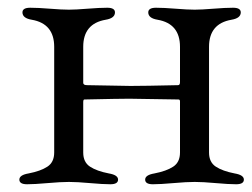

<svg xmlns="http://www.w3.org/2000/svg" viewBox="-20 -473 650 496"><path d="M445 -352Q445 -412 387 -422Q363 -426 363 -441Q363 -453 383 -453Q403 -453 434 -450.5Q465 -448 483 -448Q500 -448 531 -450.5Q562 -453 582 -453Q602 -453 602 -441Q602 -426 578 -422Q520 -412 520 -352V-79Q520 -54 537.5 -42.5Q555 -31 586 -25Q610 -21 610 -9Q610 3 590 3Q571 3 537.5 0Q504 -3 483 -3Q462 -3 428 0Q394 3 375 3Q355 3 355 -9Q355 -21 379 -25Q410 -31 427.5 -42.5Q445 -54 445 -79V-211Q445 -216 441 -216Q335 -218 314 -218Q288 -218 198 -216Q195 -216 195 -209V-79Q195 -54 212.5 -42.5Q230 -31 261 -25Q285 -21 285 -9Q285 3 265 3Q246 3 212.5 0Q179 -3 158 -3Q137 -3 103 0Q69 3 50 3Q30 3 30 -9Q30 -21 54 -25Q85 -31 102.5 -42.5Q120 -54 120 -79V-352Q120 -412 62 -422Q38 -426 38 -441Q38 -453 58 -453Q78 -453 109 -450.5Q140 -448 158 -448Q175 -448 206 -450.5Q237 -453 257 -453Q277 -453 277 -441Q277 -426 253 -422Q195 -412 195 -352V-259Q195 -253 205 -253Q307 -251 317 -251Q352 -251 440 -253Q445 -253 445 -261Z"/></svg>

Font: EB Garamond SC 12
Style: Regular
Weight: 400
Version: Version 0.016 ; ttfautohint (v0.97) -l 8 -r 50 -G 200 -x 0 -